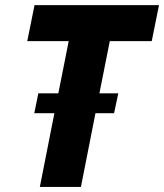

<svg xmlns="http://www.w3.org/2000/svg" viewBox="-20 -740 649 760"><path d="M195.3 -292H115.7L131.8 -370.6H210.9L252 -577.1H87.9L116.7 -719.7H609.4L580.6 -577.1H414.6L373.5 -370.6H448.2L431.6 -292H357.9L300.3 0H137.7Z"/></svg>

Font: Reddit Sans Fudge ExBold Italic
Style: Regular
Weight: 800
Italic angle: -11.25°
Designer: Stephen Hutchings
Version: Version 1.013